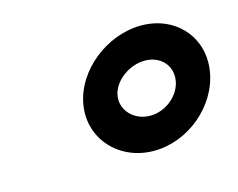

<svg xmlns="http://www.w3.org/2000/svg" viewBox="-53 -829 518 418"><g transform="rotate(-15 206.5 -620.5)"><path d="M126 -621C114 -546 172 -485 249 -485C327 -485 399 -546 411 -621C423 -696 369 -756 292 -756C215 -756 138 -696 126 -621ZM203 -621C208 -653 244 -680 280 -680C315 -680 339 -654 334 -621C329 -588 296 -561 261 -561C225 -561 198 -589 203 -621Z"/></g></svg>

Font: Charger Pro
Style: ExBdExtObl
Weight: 400
Designer: Jasper
Foundry: Cannot Into Space Fonts
Version: Version 1.09